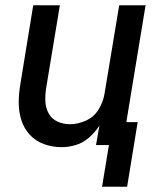

<svg xmlns="http://www.w3.org/2000/svg" viewBox="-20 -550 616 728"><path d="M367 158H462L502 -87H459L532 -530H432L376 -193Q371 -163 353.5 -134.5Q336 -106 305.5 -92.5Q275 -79 245 -79Q220 -79 198 -89Q176 -99 164.5 -120Q153 -141 152 -166Q151 -191 155 -216L207 -530H106L57 -230Q51 -195 51 -160.5Q51 -126 61 -94.5Q71 -63 93 -39Q115 -15 147 -3.5Q179 8 213 8Q241 8 268.5 -0.5Q296 -9 318.5 -29Q341 -49 357 -74L344 0H393Z"/></svg>

Font: Iosevka Sparkle Medium
Style: Italic
Weight: 500
Italic angle: -9°
Designer: Belleve Invis
Foundry: Belleve Invis
Version: Version 4.5.0; ttfautohint (v1.8.3)